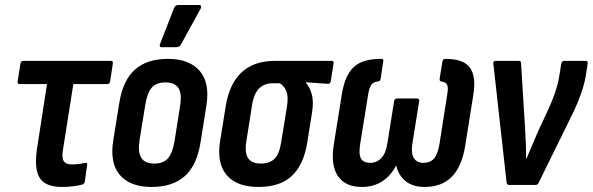

<svg xmlns="http://www.w3.org/2000/svg" viewBox="-20 -733 2350 761"><path d="M224.9 8Q183.8 8 159.1 -6.8Q134.4 -21.6 126.4 -55.5Q118.4 -89.5 127 -146L166.3 -399.8H58Q48.1 -399.8 49.9 -410.8L61 -480.8Q63.4 -491.7 72 -491.7H418.9Q429.5 -491.7 427.1 -480.2L416.6 -410.8Q415.2 -399.8 404.6 -399.8H270.7L229.1 -136.6Q224.5 -106.2 233.1 -93.7Q241.7 -81.3 264.9 -81.3Q279.5 -81.3 293.7 -83.3Q307.9 -85.3 318.5 -87.3Q327.1 -88.7 325.3 -78.1L316.1 -12.7Q314.7 -4.4 306.1 -1.4Q290.8 2.4 270 5.2Q249.3 8 224.9 8Z M581.1 8Q495.4 8 454.9 -39.6Q414.5 -87.1 428.9 -176.7L452.7 -324.2Q466.7 -414 514.6 -456.9Q562.6 -499.7 645.5 -499.7Q729.6 -499.7 771.1 -452.5Q812.5 -405.2 798.1 -314.6L774.9 -169.1Q760.9 -78.7 713 -35.4Q665 8 581.1 8ZM591.1 -84.7Q627.4 -84.7 645.6 -105.3Q663.9 -125.8 671.9 -174.5L693.7 -312.2Q701.7 -361.7 687.2 -384.1Q672.6 -406.4 635.9 -406.4Q600 -406.4 581.9 -386.2Q563.7 -365.9 555.7 -316.8L533.3 -178.9Q525.7 -131 539.7 -107.9Q553.8 -84.7 591.1 -84.7ZM620.3 -546Q614.7 -546 613.5 -550.3Q612.3 -554.6 614.7 -559.8L670.2 -701.8Q673 -708.4 677.5 -710.8Q682 -713.2 688.4 -713.2H768.7Q775.5 -713.2 776.7 -708.7Q777.9 -704.2 775.1 -698.4L697.6 -557.4Q691.6 -546 677.9 -546Z M1004.7 8Q918.2 8 878.3 -39.2Q838.5 -86.3 852.3 -173.1L875.1 -315.2Q889.9 -402.2 938.3 -447Q986.8 -491.7 1070.3 -491.7H1294.1Q1304.1 -491.7 1302.1 -481.2L1291.2 -411.8Q1289.2 -400 1279.8 -400.8L1192.3 -406.8V-405Q1207.3 -388.8 1215.6 -359.6Q1224 -330.4 1216.4 -284.6L1197.7 -167.3Q1183.5 -80 1136.9 -36Q1090.2 8 1004.7 8ZM1014.5 -84.7Q1049.1 -84.7 1068.4 -104.1Q1087.6 -123.4 1094.5 -169.9L1117.1 -308.4Q1123.9 -350.3 1114.9 -371.7Q1105.8 -393 1089.2 -403H1061.5Q1028.7 -403 1007.5 -383.1Q986.4 -363.2 978.9 -315.5L956.3 -172.1Q949.3 -126 963.9 -105.4Q978.6 -84.7 1014.5 -84.7Z M1414 8Q1349 8 1319.4 -35.1Q1289.7 -78.2 1303.5 -163.5L1335.9 -365.4Q1348.1 -435.3 1382.3 -467.5Q1416.5 -499.7 1491 -499.7Q1501.4 -499.7 1499 -489.6L1488.8 -421.4Q1486.4 -410.2 1479 -410.2Q1460.6 -409 1452.2 -397.4Q1443.7 -385.9 1439.5 -360.7L1407.5 -161.9Q1401.1 -120.6 1411.2 -104.1Q1421.4 -87.5 1447.2 -87.5Q1472.9 -87.5 1491.1 -106.2Q1509.2 -124.8 1515 -162.5L1542 -331.6Q1544 -342.6 1553.4 -342.6H1632.7Q1643.3 -342.6 1641.3 -331.6L1614.3 -162.5Q1608.5 -124.8 1620.4 -106.2Q1632.3 -87.5 1658 -87.5Q1684.9 -87.5 1699.8 -104.1Q1714.7 -120.6 1721.8 -161.9L1753 -360.7Q1757.2 -385.9 1752.2 -396.8Q1747.2 -407.8 1728.5 -410.2Q1721.5 -411.4 1722.5 -421.4L1733.7 -489.6Q1735.7 -499.7 1745.1 -499.7Q1817.2 -499.7 1842.4 -465Q1867.6 -430.2 1856.4 -359.4L1824 -155.9Q1810.6 -73 1770.8 -32.5Q1730.9 8 1663.6 8Q1617 8 1588.7 -14.1Q1560.4 -36.2 1550.5 -75.8H1549.1Q1529.9 -37.4 1495.5 -14.7Q1461.1 8 1414 8Z M1997.8 0Q1988.9 0 1987.9 -9.6L1935.6 -478.8Q1933.6 -491.7 1944 -491.7H2035.9Q2045.2 -491.7 2045.2 -482.6L2061.4 -220.1Q2063.2 -190.9 2064.2 -162.3Q2065.2 -133.8 2065 -104.6H2066.8Q2078.4 -131.9 2089.9 -159.1Q2101.5 -186.3 2113.1 -213.1L2153.6 -300.3Q2164.5 -324.5 2172.8 -346.1Q2181.1 -367.7 2187.4 -389.3Q2193.7 -410.9 2197.3 -434.9L2204.5 -480.2Q2207.3 -491.7 2215.4 -491.7H2300.9Q2311.5 -491.7 2309.1 -479.8L2302.7 -439.2Q2298.7 -410.8 2289.8 -382.5Q2280.9 -354.3 2269 -325.5Q2257.1 -296.7 2240.9 -264.7L2114.6 -8Q2110.9 0 2102.9 0Z"/></svg>

Font: Sofia Sans Condensed
Style: Italic
Weight: 400
Italic angle: -9°
Designer: Botio Nikoltchev, Ani Petrova
Foundry: lettersoup
Version: Version 4.101